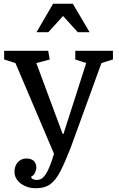

<svg xmlns="http://www.w3.org/2000/svg" viewBox="-20 -810 633 1020"><path d="M519 -475 355 -24Q325 53 300.5 100.5Q276 148 246.5 169Q217 190 171 190Q124 190 90.5 165Q57 140 57 102Q57 72 74.5 52Q92 32 120 32Q145 32 159 44.5Q173 57 173 81Q173 93 166 107.5Q159 122 145 129Q147 139 157 142.5Q167 146 174 146Q188 146 200 139.5Q212 133 225.5 111.5Q239 90 255 44L267 7L62 -475L2 -494V-540H236L244 -494L173 -475L313 -98H317L438 -475L380 -494V-540H580V-494ZM456 -639 367 -790H262L174 -639H237L315 -725L393 -639Z"/></svg>

Font: Domine Medium
Style: Regular
Weight: 500
Designer: Pablo Impallari, Rodrigo Fuenzalida, Brenda Gallo
Foundry: Pablo Impallari, Rodrigo Fuenzalida, Brenda Gallo
Version: Version 2.000